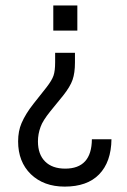

<svg xmlns="http://www.w3.org/2000/svg" viewBox="-20 -527 469 709"><path d="M176.8 -506.8H265.6V-414.1H176.8ZM93.8 116.2Q46.9 70.3 46.9 -4.9Q46.9 -43 59.6 -72.3Q74.2 -106.4 103.5 -143.6L151.4 -204.1Q171.9 -230.5 177.7 -248Q183.6 -265.6 183.6 -296.9V-332H256.8V-295.9Q256.8 -257.8 248 -232.4Q239.3 -207 212.9 -173.8L166 -116.2Q137.7 -81.1 129.9 -58.6Q120.1 -32.2 120.1 -4.9Q120.1 43 146.5 69.3Q172.9 95.7 220.7 95.7Q318.4 95.7 319.3 -12.7H391.6Q390.6 71.3 345.7 117.2Q301.8 162.1 218.8 162.1Q141.6 162.1 93.8 116.2Z"/></svg>

Font: Altinn-DIN
Style: Regular
Weight: 400
Designer: Charles Nix
Foundry: Altinn
Version: Version 2.00